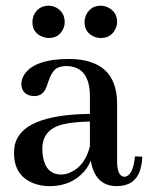

<svg xmlns="http://www.w3.org/2000/svg" viewBox="-20 -632 516 662"><path d="M380.9 9.8Q449.2 9.8 464.8 -51.8Q469.7 -69.3 470.7 -91.8L445.3 -92.8Q438.5 -23.4 408.2 -22.5Q384.8 -24.4 383.8 -72.3V-277.3Q381.8 -427.7 218.8 -428.7Q100.6 -428.7 64.5 -376Q53.7 -359.4 53.7 -342.8Q53.7 -311.5 83 -302.7Q90.8 -300.8 98.6 -300.8Q128.9 -300.8 140.6 -333Q142.6 -337.9 145.5 -347.7Q158.2 -386.7 176.8 -397.5Q190.4 -404.3 210 -404.3Q289.1 -402.3 290 -301.8V-239.3Q55.7 -236.3 31.2 -132.8Q28.3 -119.1 28.3 -104.5Q28.3 -26.4 95.7 0Q121.1 9.8 151.4 9.8Q225.6 9.8 270.5 -41Q285.2 -58.6 293 -78.1Q307.6 8.8 380.9 9.8ZM191.4 -30.3Q137.7 -30.3 127.9 -93.8Q126 -105.5 126 -119.1Q126 -185.5 196.3 -203.1Q232.4 -211.9 290 -212.9V-127.9Q273.4 -59.6 221.7 -37.1Q206.1 -30.3 191.4 -30.3ZM203.1 -555.7Q203.1 -589.8 172.9 -606.4Q160.2 -612.3 148.4 -612.3Q112.3 -612.3 96.7 -580.1Q91.8 -567.4 91.8 -555.7Q91.8 -519.5 125 -505.9Q136.7 -501 148.4 -501Q182.6 -501 197.3 -531.2Q203.1 -543 203.1 -555.7ZM383.8 -555.7Q383.8 -590.8 352.5 -606.4Q339.8 -612.3 327.1 -612.3Q293 -612.3 277.3 -581.1Q271.5 -568.4 271.5 -555.7Q271.5 -520.5 303.7 -505.9Q315.4 -501 327.1 -501Q363.3 -501 377.9 -532.2Q383.8 -543.9 383.8 -555.7Z"/></svg>

Font: Abhaya Libre SemiBold
Style: Regular
Weight: 600
Designer: Pushpananda Ekanayake, Sol Matas, Pathum Egodawatta
Foundry: Mooniak
Version: Version 1.050 ; ttfautohint (v1.6)